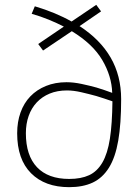

<svg xmlns="http://www.w3.org/2000/svg" viewBox="-20 -765 570 794"><path d="M138 -583 244 -655Q215 -670 182 -683.5Q149 -697 111 -708L124 -739Q211 -713 276 -676L378 -745L398 -718L309 -657Q394 -602 437.5 -527Q481 -452 481 -355Q481 -253 469 -183.5Q457 -114 430.5 -71.5Q404 -29 363.5 -10Q323 9 266 9Q166 9 108.5 -48.5Q51 -106 51 -214Q51 -261 65 -300Q79 -339 105.5 -366.5Q132 -394 170 -409.5Q208 -425 255 -425Q284 -425 317 -418Q350 -411 379 -403Q412 -393 444 -381Q442 -450 403 -516.5Q364 -583 277 -636L158 -556ZM257 -391Q217 -391 185.5 -378Q154 -365 132 -341.5Q110 -318 98.5 -285.5Q87 -253 87 -214Q87 -122 133 -73.5Q179 -25 266 -25Q315 -25 348.5 -40.5Q382 -56 403.5 -93Q425 -130 434.5 -191.5Q444 -253 445 -346Q411 -358 378 -368Q349 -376 316.5 -383.5Q284 -391 257 -391Z"/></svg>

Font: Panefresco 1wt
Style: Regular
Weight: 250
Version: Version 1.000